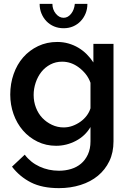

<svg xmlns="http://www.w3.org/2000/svg" viewBox="-20 -750 671 993"><path d="M270 4Q218 4 174 -17.5Q130 -39 98.5 -75.5Q67 -112 50 -160Q33 -208 33 -261Q33 -317 50.5 -367Q68 -417 100 -453.5Q132 -490 177 -511.5Q222 -533 276 -533Q307 -533 334.5 -525Q362 -517 385.5 -503Q409 -489 428.5 -469.5Q448 -450 463 -427V-523H567V-19Q567 39 545.5 83.5Q524 128 486.5 159Q449 190 397 206.5Q345 223 285 223Q198 223 140 193.5Q82 164 42 112L108 50Q138 90 184.5 111.5Q231 133 285 133Q318 133 347.5 124Q377 115 399 96.5Q421 78 434.5 49Q448 20 448 -19V-93Q421 -47 372.5 -21.5Q324 4 270 4ZM309 -91Q333 -91 355 -99Q377 -107 396 -120.5Q415 -134 428.5 -152Q442 -170 448 -190V-322Q439 -347 423.5 -366.5Q408 -386 388 -401Q368 -416 346.5 -423.5Q325 -431 301 -431Q268 -431 240.5 -416.5Q213 -402 194 -378Q175 -354 164.5 -322.5Q154 -291 154 -259Q154 -224 166 -193Q178 -162 199 -140Q220 -118 248.5 -104.5Q277 -91 309 -91ZM309 -658Q331 -658 347.5 -678.5Q364 -699 367 -730H432Q432 -703 422.5 -680Q413 -657 396.5 -640Q380 -623 358 -613.5Q336 -604 309 -604Q282 -604 259.5 -613.5Q237 -623 220.5 -640Q204 -657 194.5 -680Q185 -703 185 -730H251Q251 -701 268.5 -679.5Q286 -658 309 -658Z"/></svg>

Font: Rising Sun SemiBold
Style: Regular
Weight: 600
Designer: Matt McInerney, Pablo Impallari, Rodrigo Fuenzalida (Raleway font), Stephen Hutchings (Greek), Cristiano Sobral (main ch
Foundry: The Rising Sun Project Authors
Version: Version 4.327; ttfautohint (v1.8.4.7-5d5b-dirty)